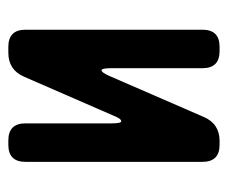

<svg xmlns="http://www.w3.org/2000/svg" viewBox="-62 -462 534 449"><g transform="rotate(-90 204.5 -238.0)"><path d="M90 9H99Q139 9 155 -28L251 -249Q259 -267 264 -267Q269 -267 269 -245V-31Q269 9 309 9H319Q359 9 359 -31V-445Q359 -485 319 -485H305Q265 -485 249 -448L158 -239Q151 -221 145 -221Q140 -221 140 -243V-445Q140 -485 100 -485H90Q50 -485 50 -445V-31Q50 9 90 9Z"/></g></svg>

Font: WDXL Lubrifont JP N
Style: Regular
Weight: 400
Designer: [WDXL Lubrifont] Copyright 2020-2022 (c) NightFurySL2001, Skr-ZERO; [ZCOOL QingKe HuangYou] Copyright 2018-2022 (c) The 
Version: Version 2.001;hotconv 1.1.1;makeotfexe 2.6.0